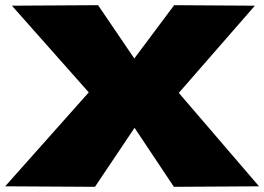

<svg xmlns="http://www.w3.org/2000/svg" viewBox="-20 -721 1021 742"><path d="M0 -1 323 -364 26 -699 359 -701 499 -495 653 -701 965 -699 671 -362 981 -1 652 1 500 -227 347 1Z"/></svg>

Font: Georama ExtraExtended ExtraBold
Style: Regular
Weight: 800
Width: 8
Designer: Jean-Baptiste Levee
Foundry: Production Type
Version: Version 1.000